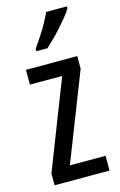

<svg xmlns="http://www.w3.org/2000/svg" viewBox="-118 -817 540 867"><g transform="rotate(-15 151.5 -383.0)"><path d="M282 0H25V-55L186 -468H35V-537H275V-478L115 -69H282ZM288 -757Q279 -741 262.5 -721Q246 -701 227 -679.5Q208 -658 188.5 -639Q169 -620 154 -606H102V-617Q121 -644 137.5 -669.5Q154 -695 167.5 -719.5Q181 -744 191 -766H288Z"/></g></svg>

Font: Noto Sans ExtraCondensed
Style: Regular
Weight: 400
Width: 2
Designer: Monotype Design Team
Foundry: Monotype Imaging Inc.
Version: Version 2.013